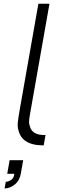

<svg xmlns="http://www.w3.org/2000/svg" viewBox="-20 -786 313 1048"><path d="M5 242.5 11.5 206.5Q24.5 206.5 40.5 196Q56.5 185.5 58 162.5H19.5L32.5 88.5H106.5L93.5 162.5Q86.5 201 60 221.5Q33.5 242.5 5 242.5ZM218.5 7.5Q210.5 7.5 200.8 6.8Q191 6 178.5 5Q102 -6.5 83.5 -65.5Q74.5 -91 77 -116Q79 -139.5 89 -195L189.5 -765.5H250L143 -158.5Q139 -135.5 138.5 -122Q138 -108.5 143.5 -96Q148 -76 164.5 -64Q181 -52 205 -50Q209 -49.5 214.8 -49.2Q220.5 -49 228.5 -49Z"/></svg>

Font: Russisch Sans Light
Style: Italic
Weight: 300
Italic angle: -10°
Designer: Michael Sharanda (font) & Cristiano Sobral (main changes)
Foundry: Michael Sharanda
Version: Version 2.00;September 8, 2020;FontCreator 13.0.0.2681 64-bi